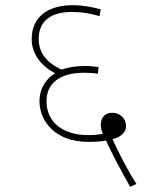

<svg xmlns="http://www.w3.org/2000/svg" viewBox="-20 -652 591 739"><path d="M481 67 505 56C466 -5 434 -71 413 -116C444 -125 465 -141 465 -167C465 -196 442 -218 412 -218C384 -218 368 -199 368 -172C368 -163 370 -149 376 -137C354 -133 335 -132 319 -132C222 -132 159 -182 159 -262C159 -328 205 -372 305 -372C320 -372 341 -371 357 -368L359 -394C347 -396 324 -398 306 -398C268 -398 240 -392 217 -384C163 -409 129 -446 129 -502C129 -573 178 -606 257 -606C299 -606 327 -600 363 -590L368 -616C338 -624 301 -632 260 -632C169 -632 102 -591 102 -501C102 -444 139 -398 192 -370C162 -352 132 -316 132 -263C132 -185 193 -106 319 -106C343 -106 367 -107 388 -111C412 -59 442 -2 481 67Z"/></svg>

Font: Noto Sans Devanagari UI Thin
Style: Regular
Weight: 100
Designer: Jelle Bosma - Monotype Design Team
Foundry: Monotype Imaging Inc.
Version: Version 2.004